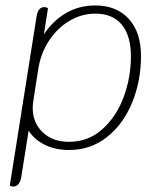

<svg xmlns="http://www.w3.org/2000/svg" viewBox="-20 -540 569 704"><path d="M16 140 114 -479Q119 -514 143 -514Q149 -514 156 -510L141 -414Q174 -464 222 -492Q270 -520 329 -520Q407 -520 452 -471Q497 -422 497 -334Q497 -244 465 -165Q433 -86 373 -38Q313 10 233 10Q182 10 143.5 -9.5Q105 -29 85 -61L58 109Q52 144 28 144Q21 144 16 140ZM460 -334Q460 -409 426.5 -449.5Q393 -490 330 -490Q279 -490 234.5 -463.5Q190 -437 159.5 -390.5Q129 -344 120 -285L102 -169Q100 -153 100 -144Q100 -90 136.5 -55Q173 -20 233 -20Q303 -20 354.5 -65.5Q406 -111 433 -183Q460 -255 460 -334Z"/></svg>

Font: Thasadith
Style: Italic
Weight: 400
Italic angle: -9°
Designer: Cadson Demak Co.,Ltd.
Foundry: Cadson Demak Co.,Ltd.
Version: Version 1.000; ttfautohint (v1.6)